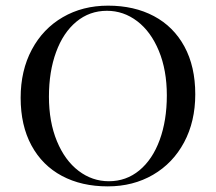

<svg xmlns="http://www.w3.org/2000/svg" viewBox="-20 -642 761 676"><path d="M667.5 -310.1Q667.5 -214.4 628.2 -140.9Q588.9 -67.4 518.8 -26.6Q448.7 14.2 359.4 14.2Q267.1 14.2 198 -22.7Q128.9 -59.6 90.8 -129.9Q52.7 -200.2 52.7 -297.9Q52.7 -393.6 92 -467.3Q131.3 -541 201.2 -581.5Q271 -622.1 360.4 -622.1Q452.6 -622.1 522 -585.2Q591.3 -548.3 629.4 -478Q667.5 -407.7 667.5 -310.1ZM152.3 -301.8Q152.3 -212.9 180.4 -145Q208.5 -77.1 256.6 -40.5Q304.7 -3.9 363.3 -3.9Q424.3 -3.9 470.7 -42.2Q517.1 -80.6 542.2 -149.2Q567.4 -217.8 567.4 -306.2Q567.4 -395 539.3 -462.9Q511.2 -530.8 463.1 -567.4Q415 -604 356.4 -604Q295.4 -604 249 -565.7Q202.6 -527.3 177.5 -458.7Q152.3 -390.1 152.3 -301.8Z"/></svg>

Font: TypoPRO Playfair Display SC
Style: Regular
Weight: 400
Designer: Claus Eggers Sørensen
Foundry: Claus Eggers Sørensen
Version: Version 1.004;PS 001.004;hotconv 1.0.70;makeotf.lib2.5.58329